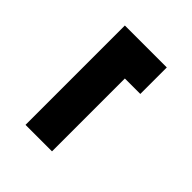

<svg xmlns="http://www.w3.org/2000/svg" viewBox="-8 -547 615 615"><g transform="rotate(-45 300.0 -239.0)"><path d="M525 -334V-144H405V-214H75V-334Z"/></g></svg>

Font: Fervojo
Style: Bold
Weight: 700
Designer: kohakuno
Version: ver.1.0